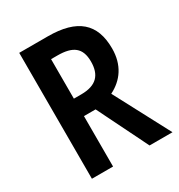

<svg xmlns="http://www.w3.org/2000/svg" viewBox="-170 -829 880 943"><g transform="rotate(-30 270.5 -357.0)"><path d="M239 -714H77V0H197V-286H263L404 0H534L368 -314C438 -349 483 -411 483 -505C483 -646 406 -714 239 -714ZM233 -609C320 -609 361 -579 361 -501C361 -426 325 -385 239 -385H197V-609Z"/></g></svg>

Font: Noto Sans Tamil Condensed SemiBold
Style: Regular
Weight: 600
Width: 3
Designer: Jelle Bosma - Monotype Design Team
Foundry: Monotype Imaging Inc.
Version: Version 2.004